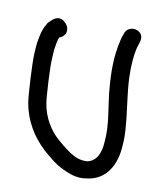

<svg xmlns="http://www.w3.org/2000/svg" viewBox="-111 -791 748 900"><g transform="rotate(15 262.5 -341.0)"><path d="M436 -710C418 -713 393 -704 387 -678C385 -671 384 -667 383 -661L382 -660V-659C380 -647 378 -632 376 -613C368 -536 380 -456 392 -391C407 -315 431 -247 431 -166C434 -101 412 -64 374 -54C350 -51 333 -54 311 -62C280 -75 252 -95 221 -117C175 -151 137 -203 121 -266C113 -293 92 -441 92 -475V-476C91 -494 91 -509 91 -524C93 -548 93 -565 99 -581C111 -586 119 -595 123 -604C135 -633 111 -654 100 -661H99V-662C67 -680 47 -653 39 -645V-644C38 -643 29 -637 24 -622C10 -592 7 -561 5 -526V-525C5 -510 5 -493 6 -473C8 -429 28 -286 38 -247C60 -165 108 -101 168 -54L169 -53C201 -30 234 -4 279 12C311 24 349 36 393 24C484 6 520 -75 517 -167C517 -193 515 -219 510 -248C498 -326 475 -405 465 -482C458 -535 456 -606 467 -646V-647L470 -658C477 -693 456 -707 436 -710Z"/></g></svg>

Font: Stray Cat
Style: Blk
Weight: 900
Version: Version 1.0